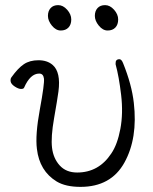

<svg xmlns="http://www.w3.org/2000/svg" viewBox="-20 -716 598 749"><path d="M441 -640Q441 -620 430 -608.5Q419 -597 400 -597Q381 -597 365.5 -616Q350 -635 350 -654Q350 -673 360.5 -684.5Q371 -696 390 -696Q409 -696 425 -678Q441 -660 441 -640ZM258 -640Q258 -620 247 -608.5Q236 -597 217 -597Q198 -597 182.5 -616Q167 -635 167 -654Q167 -673 177.5 -684.5Q188 -696 207 -696Q226 -696 242 -678Q258 -660 258 -640ZM431 -468Q430 -485 446 -485Q454 -485 460 -470Q494 -386 502 -315Q518 -177 465.5 -82Q413 13 294 13Q236 13 201 -8Q134 -49 124 -135Q117 -189 135.5 -289.5Q154 -390 151.5 -409.5Q149 -429 133 -429Q98 -429 74 -374Q72 -369 62 -369Q52 -369 37.5 -378.5Q23 -388 21.5 -398.5Q20 -409 25 -415Q50 -450 73 -465.5Q96 -481 130 -481Q164 -481 185 -463Q218 -435 208 -359Q204 -329 191 -255Q178 -181 183 -139.5Q188 -98 213 -70.5Q238 -43 281 -43Q365 -43 414 -117Q438 -152 449.5 -213Q461 -274 452.5 -346Q444 -418 431 -465Z"/></svg>

Font: ToneOZ-Pinyin-WenKai-Light
Style: Light
Weight: 300
Designer: Fontworks Inc.
Foundry: ToneOZ
Version: Version 0.240331